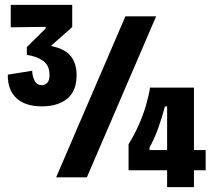

<svg xmlns="http://www.w3.org/2000/svg" viewBox="-20 -727 885 787"><path d="M152 -291Q83 -291 47 -325Q11 -359 12 -421L112 -437Q112 -418 121 -398Q130 -378 152 -378Q163 -378 173 -387Q183 -396 183 -420Q183 -458 157.5 -477Q132 -496 90 -502V-534L167 -610V-617L24 -615V-707H276V-616L191 -541V-538Q246 -527 270 -497Q294 -467 294 -419Q294 -354 255.5 -322.5Q217 -291 152 -291ZM210 0 494 -660H620L336 0ZM507 -29V-136Q529 -171 547.5 -212Q566 -253 578 -294Q590 -335 595 -368H775V-112H823V-29H775V40H665V-29ZM593 -112H665V-291H656Q645 -248 629 -203Q613 -158 593 -123Z"/></svg>

Font: Bricolage Grotesque 12pt Condensed Bricolage Grotesque 10pt Condensed Regular
Style: Bold
Weight: 700
Width: 3
Designer: Mathieu Triay
Foundry: Atelier Triay
Version: Version 1.001; ttfautohint (v1.8.4.7-5d5b);gftools[0.9.33.de